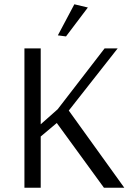

<svg xmlns="http://www.w3.org/2000/svg" viewBox="-20 -876 640 896"><path d="M327 -856 390 -841 288 -706 250 -711ZM94 0V-650H170V-296L249 -366L468 -650H529L301 -360L560 0H465L245 -302L170 -239V0Z"/></svg>

Font: Arsenal
Style: Regular
Weight: 400
Designer: Andrij Shevchenko
Foundry: Stairsfor.com
Version: Version 1.000